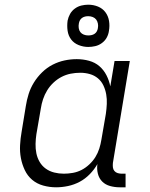

<svg xmlns="http://www.w3.org/2000/svg" viewBox="-20 -790 640 818"><path d="M219 8Q191 8 164 0.5Q137 -7 117 -24Q97 -41 85.5 -65.5Q74 -90 69 -116.5Q64 -143 65.5 -171.5Q67 -200 72 -228L90 -338Q94 -364 102 -389.5Q110 -415 124.5 -438.5Q139 -462 159.5 -482Q180 -502 204.5 -514.5Q229 -527 255 -532.5Q281 -538 307 -538Q334 -538 359.5 -531Q385 -524 403.5 -508Q422 -492 433.5 -469.5Q445 -447 450 -422L468 -530H533L461 -96Q460 -86 461 -77Q462 -68 467.5 -61.5Q473 -55 481.5 -52.5Q490 -50 499 -50H515V8H490Q469 8 449 2.5Q429 -3 415.5 -16.5Q402 -30 397 -50Q392 -70 395 -91Q382 -68 362.5 -48Q343 -28 319.5 -15.5Q296 -3 270 2.5Q244 8 219 8ZM252 -50Q271 -50 290.5 -53.5Q310 -57 327.5 -66Q345 -75 360.5 -89.5Q376 -104 386.5 -121Q397 -138 403 -157Q409 -176 412 -195L431 -305Q434 -326 435 -347Q436 -368 432.5 -388Q429 -408 420.5 -426Q412 -444 397 -456.5Q382 -469 362.5 -474.5Q343 -480 322 -480Q301 -480 281 -476Q261 -472 242.5 -462.5Q224 -453 208 -438Q192 -423 181 -405Q170 -387 163.5 -367.5Q157 -348 154 -328L135 -218Q132 -198 131.5 -177Q131 -156 135 -136.5Q139 -117 149 -100Q159 -83 175 -71.5Q191 -60 211 -55Q231 -50 252 -50ZM356 -590Q335 -590 315 -598Q295 -606 283 -622Q271 -638 268 -659Q265 -680 268 -702Q271 -717 278.5 -730.5Q286 -744 299 -753.5Q312 -763 327 -766.5Q342 -770 356 -770Q378 -770 397.5 -762Q417 -754 429 -738Q441 -722 444.5 -701Q448 -680 444 -658Q442 -643 434.5 -629.5Q427 -616 414 -606.5Q401 -597 386 -593.5Q371 -590 356 -590ZM356 -639Q363 -639 370 -640.5Q377 -642 383 -646Q389 -650 392.5 -656.5Q396 -663 397 -670Q399 -680 397 -690Q395 -700 389.5 -707Q384 -714 375 -717.5Q366 -721 356 -721Q349 -721 342.5 -719.5Q336 -718 330 -714Q324 -710 320.5 -703.5Q317 -697 316 -690Q314 -680 315.5 -670Q317 -660 322.5 -653Q328 -646 337 -642.5Q346 -639 356 -639Z"/></svg>

Font: Iosevka Slab Light Extended
Style: Italic
Weight: 300
Width: 7
Italic angle: -9°
Monospace: yes
Designer: Belleve Invis
Foundry: Belleve Invis
Version: Version 11.1.0; ttfautohint (v1.8.3)